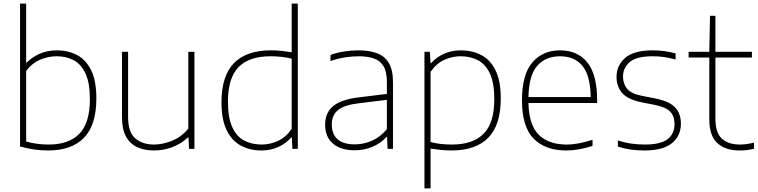

<svg xmlns="http://www.w3.org/2000/svg" viewBox="-20 -828 4218 1068"><path d="M247.5 9Q167 9 91.5 -13.5V-808H125.5V-479.5H128.5Q157 -509.5 200 -528.8Q243 -548 297.5 -548Q358.5 -548 408 -522.2Q457.5 -496.5 486.8 -437.8Q516 -379 516 -280Q516 -133 447.5 -62Q379 9 247.5 9ZM250.5 -24Q363.5 -24 421.8 -84.2Q480 -144.5 480 -276Q480 -367 455.5 -419.2Q431 -471.5 389.5 -493.2Q348 -515 295.5 -515Q247.5 -515 202.5 -495.5Q157.5 -476 125.5 -433.5V-41Q149.5 -33.5 181.8 -28.8Q214 -24 250.5 -24Z M836 9Q784 9 743.8 -9.2Q703.5 -27.5 681 -68.2Q658.5 -109 658.5 -177.5V-540H692.5V-177.5Q692.5 -92 732.8 -58Q773 -24 837 -24Q884.5 -24 936.5 -44.8Q988.5 -65.5 1027.5 -112.5V-540H1061.5V0H1031.5L1028.5 -63H1024.5Q986 -27 937.2 -9Q888.5 9 836 9Z M1434 9Q1370 9 1319.8 -18Q1269.5 -45 1240.8 -104Q1212 -163 1212 -259Q1212 -406 1281.5 -477Q1351 -548 1486.5 -548Q1517 -548 1547.2 -544.8Q1577.5 -541.5 1602.5 -537V-808H1636.5V0H1606.5L1603.5 -63H1599.5Q1571 -30 1528.2 -10.5Q1485.5 9 1434 9ZM1435.5 -24Q1482 -24 1526.2 -44.2Q1570.5 -64.5 1602.5 -111V-501.5Q1550.5 -515 1484.5 -515Q1366 -515 1307 -454.8Q1248 -394.5 1248 -263Q1248 -173.5 1271.8 -121.2Q1295.5 -69 1337.8 -46.5Q1380 -24 1435.5 -24Z M1953 8Q1876 8 1832.2 -29.2Q1788.5 -66.5 1788.5 -134Q1788.5 -200.5 1832.8 -237.5Q1877 -274.5 1976 -286.5L2132 -305.5V-370.5Q2132 -428.5 2113.2 -459.8Q2094.5 -491 2059.2 -503Q2024 -515 1974 -515Q1941 -515 1900.5 -509Q1860 -503 1818.5 -488.5V-522.5Q1851.5 -535 1893.2 -541.5Q1935 -548 1973.5 -548Q2034 -548 2077 -532Q2120 -516 2143 -477.2Q2166 -438.5 2166 -371V0H2136L2133 -65.5H2129Q2099.5 -32 2052.8 -12Q2006 8 1953 8ZM1825.5 -136.5Q1825.5 -83 1857 -54Q1888.5 -25 1954 -25Q2002.5 -25 2048.8 -45.2Q2095 -65.5 2132 -109.5V-272.5L1975 -253.5Q1894.5 -244 1860 -215.5Q1825.5 -187 1825.5 -136.5Z M2341 220V-540H2371L2375 -476.5H2378Q2406 -509 2449 -528.5Q2492 -548 2543.5 -548Q2606 -548 2656.2 -522.2Q2706.5 -496.5 2736 -437.8Q2765.5 -379 2765.5 -280Q2765.5 -133 2696.2 -62Q2627 9 2491 9Q2460 9 2430 5.8Q2400 2.5 2375 -1.5V220ZM2493 -24Q2611 -24 2670.2 -84.2Q2729.5 -144.5 2729.5 -276Q2729.5 -367 2705 -419.2Q2680.5 -471.5 2638 -493.2Q2595.5 -515 2542 -515Q2495.5 -515 2451.2 -495Q2407 -475 2375 -428.5V-38Q2427 -24 2493 -24Z M3129.5 9Q3013 9 2948.2 -57Q2883.5 -123 2883.5 -270Q2883.5 -413.5 2941.2 -480.8Q2999 -548 3095.5 -548Q3192.5 -548 3247 -480.8Q3301.5 -413.5 3301.5 -270V-255H2919.5Q2922.5 -130.5 2978 -77.2Q3033.5 -24 3131.5 -24Q3165 -24 3200.2 -30.8Q3235.5 -37.5 3276 -50.5V-16.5Q3199.5 9 3129.5 9ZM3095.5 -515Q3015.5 -515 2968.8 -462.5Q2922 -410 2919.5 -288H3266Q3263.5 -409.5 3219.2 -462.2Q3175 -515 3095.5 -515Z M3564.5 9Q3524 9 3488.2 4Q3452.5 -1 3417 -12.5V-46.5Q3460 -33.5 3495 -28.8Q3530 -24 3567 -24Q3654.5 -24 3693.2 -53.8Q3732 -83.5 3732 -137Q3732 -182.5 3707.5 -207.5Q3683 -232.5 3622 -244.5L3548.5 -259Q3473 -274.5 3441.2 -310Q3409.5 -345.5 3409.5 -401Q3409.5 -463.5 3457.5 -505.8Q3505.5 -548 3610.5 -548Q3676 -548 3738 -531V-497Q3701.5 -507 3672.2 -511Q3643 -515 3610.5 -515Q3520 -515 3482.8 -482.8Q3445.5 -450.5 3445.5 -402Q3445.5 -362.5 3467.8 -334.8Q3490 -307 3550.5 -295L3624.5 -280.5Q3702.5 -265 3735 -230.8Q3767.5 -196.5 3767.5 -140.5Q3767.5 -72 3717.8 -31.5Q3668 9 3564.5 9Z M4094.5 9Q4015 9 3970.2 -32Q3925.5 -73 3925.5 -163V-508H3810.5V-540H3925.5L3929.5 -740H3959.5V-540H4162.5V-508H3959.5V-169Q3959.5 -90 3995 -57Q4030.5 -24 4096.5 -24Q4130 -24 4174 -34.5V-0.5Q4151.5 5 4133.2 7Q4115 9 4094.5 9Z"/></svg>

Font: Encode Sans Semi Expanded Thin
Style: Regular
Weight: 100
Width: 6
Designer: Multiple Designers
Foundry: Impallari Type
Version: Version 3.000; ttfautohint (v1.8.3) -l 8 -r 50 -G 200 -x 14 